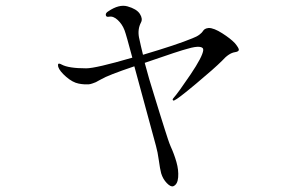

<svg xmlns="http://www.w3.org/2000/svg" viewBox="-20 -653 1040 666"><path d="M795 -503Q809 -486 808.5 -480Q808 -474 795 -472Q774 -469 750 -442Q724 -416 660 -362.5Q596 -309 585 -305Q581 -303 579.5 -306Q578 -309 581 -312Q598 -331 640.5 -394Q683 -457 685 -479Q686 -489 672 -490.5Q658 -492 631 -484Q606 -478 482 -435Q497 -378 514 -325Q523 -295 534.5 -258.5Q546 -222 551.5 -204.5Q557 -187 562.5 -170.5Q568 -154 572 -145Q584 -119 592 -91Q600 -63 598 -38Q596 -13 581 -7Q572 -4 558.5 -18Q545 -32 539 -52Q535 -67 531 -96.5Q527 -126 521 -147Q516 -164 446 -423Q354 -392 331 -378Q330 -378 322.5 -373.5Q315 -369 312.5 -368Q310 -367 302 -364Q294 -361 288 -360.5Q282 -360 272.5 -360.5Q263 -361 253 -363Q232 -367 209.5 -386.5Q187 -406 182 -421Q180 -429 182.5 -431.5Q185 -434 194 -429Q218 -416 279 -416Q312 -416 439 -453Q418 -532 412 -548Q404 -569 388.5 -583.5Q373 -598 358 -595Q348 -593 347 -601Q346 -608 356 -614Q393 -639 422 -631Q454 -622 465 -605Q476 -588 469 -575Q457 -552 462 -524Q469 -491 476 -463Q594 -498 647 -520Q663 -526 672 -533Q681 -540 683.5 -544.5Q686 -549 690.5 -552Q695 -555 704 -556Q722 -556 751 -537.5Q780 -519 795 -503Z"/></svg>

Font: TsukuhouMincho
Style: Regular
Weight: 400
Designer: Iose
Foundry: Typographish
Version: Version 1.001; ttfautohint (v1.8.3)